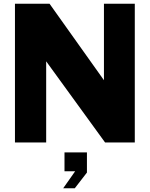

<svg xmlns="http://www.w3.org/2000/svg" viewBox="-20 -762 800 1027"><path d="M536 -742V-333L245 -742H60V0H227V-434L542 0H701V-742ZM318 245H380L445 161V53H325V154H382Z"/></svg>

Font: Bisquit Text
Style: Bold
Weight: 800
Version: Version 1.004;Glyphs 3.2.3 (3260)